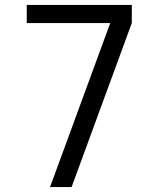

<svg xmlns="http://www.w3.org/2000/svg" viewBox="-20 -755 640 775"><path d="M182 0 425 -662H88V-735H512V-662L269 0Z"/></svg>

Font: Bmono
Style: Regular
Weight: 400
Monospace: yes
Designer: Belleve Invis
Foundry: Belleve Invis
Version: Version 11.2.2; ttfautohint (v1.8.2)